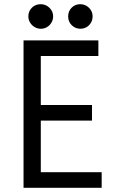

<svg xmlns="http://www.w3.org/2000/svg" viewBox="-20 -892 546 912"><path d="M114.7 -814Q114.7 -838.9 131.6 -855.5Q148.4 -872.1 172.9 -872.1Q197.3 -872.1 214.8 -855.2Q232.4 -838.4 232.4 -814Q232.4 -798.3 224.4 -784.7Q216.3 -771 203.1 -763.2Q189.9 -755.4 174.3 -755.4Q158.2 -755.4 144.5 -763.4Q130.9 -771.5 122.8 -784.9Q114.7 -798.3 114.7 -814ZM303.7 -814Q303.7 -838.9 320.3 -855.5Q336.9 -872.1 360.8 -872.1Q385.3 -872.1 402.6 -855.2Q419.9 -838.4 419.9 -814Q419.9 -789.6 403.3 -772.5Q386.7 -755.4 361.8 -755.4Q337.9 -755.4 320.8 -772.2Q303.7 -789.1 303.7 -814ZM91.8 -700.2H447.3V-626H173.8V-393.1H417V-319.3H173.8V-74.2H462.9V0H91.8Z"/></svg>

Font: Selawik
Style: Regular
Weight: 400
Designer: Aaron Bell
Foundry: Microsoft Corporation
Version: Version 1.01